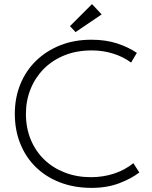

<svg xmlns="http://www.w3.org/2000/svg" viewBox="-20 -903 737 933"><path d="M425 10Q341 10 272 -16.5Q203 -43 154 -91Q105 -139 78.5 -205Q52 -271 52 -350Q52 -428 79 -494Q106 -560 155.5 -608Q205 -656 273 -683Q341 -710 424 -710Q494 -710 549 -692Q604 -674 645 -646L617 -599Q579 -627 530 -642.5Q481 -658 426 -658Q352 -658 293 -634Q234 -610 192.5 -568Q151 -526 128.5 -470Q106 -414 106 -350Q106 -281 129.5 -224.5Q153 -168 195 -127.5Q237 -87 295 -64.5Q353 -42 422 -42Q480 -42 533 -59Q586 -76 628 -110L657 -65Q620 -36 560.5 -13Q501 10 425 10ZM474 -833 347 -747 320 -776 427 -883Z"/></svg>

Font: Tilda Sans Light
Style: Regular
Weight: 300
Designer: ParaType Ltd
Foundry: ParaType Ltd
Version: Version 1.009